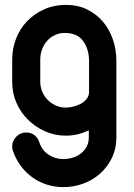

<svg xmlns="http://www.w3.org/2000/svg" viewBox="-20 -759 549 787"><path d="M145 -424Q145 -403 153 -383.5Q161 -364 175.5 -349.5Q190 -335 209 -326.5Q228 -318 249 -318Q265 -318 282.5 -322.5Q300 -327 313.5 -335Q327 -343 336 -355Q345 -367 345 -382V-509Q345 -557 321 -590.5Q297 -624 245 -624Q224 -624 205.5 -615.5Q187 -607 173.5 -592Q160 -577 152.5 -557Q145 -537 145 -515ZM30 -515Q30 -560 46 -601Q62 -642 91.5 -672.5Q121 -703 161.5 -721Q202 -739 250 -739Q299 -739 337.5 -720Q376 -701 402.5 -669.5Q429 -638 443 -596.5Q457 -555 457 -509V-195Q457 -150 439 -112.5Q421 -75 391 -48Q361 -21 321.5 -6.5Q282 8 240 8Q204 8 171.5 -2.5Q139 -13 112 -32.5Q85 -52 64.5 -80Q44 -108 32 -143Q30 -151 30 -159Q30 -181 46.5 -198.5Q63 -216 88 -216Q106 -216 120.5 -205.5Q135 -195 141 -176Q152 -143 179 -125Q206 -107 240 -107Q259 -107 277.5 -112.5Q296 -118 311 -129.5Q326 -141 335 -157.5Q344 -174 344 -196V-225Q319 -213 296.5 -208Q274 -203 249 -203Q204 -203 164 -221Q124 -239 94 -269Q64 -299 47 -338.5Q30 -378 30 -422Z"/></svg>

Font: VDS
Style: Bold
Weight: 700
Designer: artmaker
Foundry: artmaker
Version: Version 1.000 2009 initial release